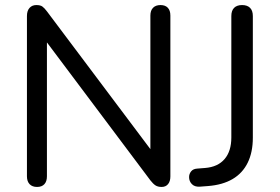

<svg xmlns="http://www.w3.org/2000/svg" viewBox="-20 -732 1106 759"><path d="M126.5 7Q107.5 7 97 -4Q86.5 -15 86.5 -35V-668.5Q86.5 -689.5 96.8 -700.8Q107 -712 123.5 -712Q139.5 -712 147.5 -706.2Q155.5 -700.5 166 -686.5L598.5 -110.5H574.5V-670.5Q574.5 -690.5 585 -701.2Q595.5 -712 614.5 -712Q633.5 -712 643.5 -701.2Q653.5 -690.5 653.5 -670.5V-34.5Q653.5 -15 644.2 -4Q635 7 619 7Q604 7 594.5 0.8Q585 -5.5 574.5 -19L142.5 -595H165.5V-35Q165.5 -15 155.5 -4Q145.5 7 126.5 7ZM769 6Q749.5 7 738.5 -4.2Q727.5 -15.5 727.5 -32Q727.5 -44.5 735.5 -54.5Q743.5 -64.5 759.5 -65.5L791 -68Q841 -72 867.8 -103.2Q894.5 -134.5 894.5 -188.5V-668.5Q894.5 -690 905.5 -701Q916.5 -712 937 -712Q957.5 -712 968.5 -701Q979.5 -690 979.5 -668.5V-188Q979.5 -130 959.2 -88.8Q939 -47.5 899.5 -24.2Q860 -1 802 3.5Z"/></svg>

Font: Nunito ExtraLight
Style: Regular
Weight: 200
Designer: Vernon Adams
Foundry: Vernon Adams
Version: Version 3.602;April 4, 2023;FontCreator 14.0.0.2856 64-bit